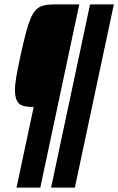

<svg xmlns="http://www.w3.org/2000/svg" viewBox="-20 -708 537 872"><path d="M55 144 133 -222Q102 -222 83.5 -228Q65 -234 56.5 -251Q48 -268 48 -300Q48 -324 54.5 -362Q61 -400 73 -454Q86 -515 97 -556.5Q108 -598 119 -624Q130 -650 144 -664Q158 -678 178 -683Q198 -688 224 -688H340L163 144ZM212 144 389 -688H497L320 144Z"/></svg>

Font: Saira Condensed ExtraBold
Style: Italic
Weight: 800
Width: 3
Italic angle: -12°
Designer: Hector Gatti with collaboration of the Omnibus-Type team
Foundry: Omnibus-Type
Version: Version 1.101